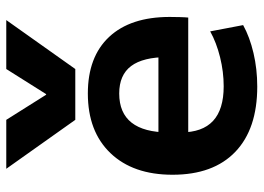

<svg xmlns="http://www.w3.org/2000/svg" viewBox="-134 -696 840 612"><g transform="rotate(-90 286.0 -390.0)"><path d="M54 -790H210L290 -663H292L372 -790H528L372 -570H210ZM316 10Q181 10 108 -60Q35 -130 35 -260Q35 -386 104 -458Q173 -530 294 -530Q411 -530 474.5 -462Q538 -394 538 -269Q538 -255 537.5 -237Q537 -219 536 -210H112V-305H429L410 -276Q410 -354 381.5 -392Q353 -430 294 -430Q232 -430 201 -390.5Q170 -351 170 -273V-233Q170 -165 206.5 -131Q243 -97 317 -97Q363 -97 409.5 -108.5Q456 -120 492 -140L512 -35Q474 -14 423 -2Q372 10 316 10Z"/></g></svg>

Font: M PLUS 2
Style: Bold
Weight: 700
Designer: Coji Morishita
Foundry: UNDERFOREST DESIGN
Version: Version 1.001